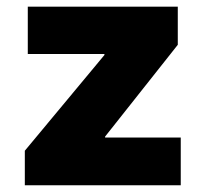

<svg xmlns="http://www.w3.org/2000/svg" viewBox="-20 -550 612 570"><path d="M53.7 -102.5 290 -386.7V-389.6H62.5V-530.3H507.8V-417L292 -144.5V-141.6H516.6V0H53.7Z"/></svg>

Font: Pretendard JP Black
Style: Regular
Weight: 900
Designer: Base glyphs from Inter by Rasmus Andersson; Hangeul glyphs from Noto Sans CJK(Source Han Sans) by Jang Soo-young and Kan
Foundry: Kil Hyung-jin
Version: Version 1.309